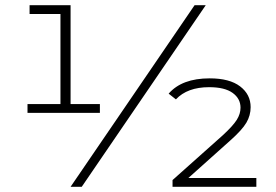

<svg xmlns="http://www.w3.org/2000/svg" viewBox="-20 -720 1065 740"><path d="M86 -319H213V-666H94V-700H252V-319H365V-285H86ZM730 -700H773L295 0H252ZM645 -26 839 -199Q878 -235 892.5 -258Q907 -281 907 -305Q907 -340 876.5 -362Q846 -384 786 -384Q702 -384 658 -337L630 -359Q681 -418 788 -418Q865 -418 905.5 -387Q946 -356 946 -307Q946 -275 929.5 -247Q913 -219 868 -179L706 -34H968V0H645Z"/></svg>

Font: Goldbeck Next Light
Style: Regular
Weight: 300
Designer: Julieta Ulanovsky
Foundry: Julieta Ulanovsky
Version: Version 7.200